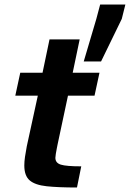

<svg xmlns="http://www.w3.org/2000/svg" viewBox="-20 -833 577 853"><path d="M322 0Q239 0 187.5 -5.5Q136 -11 112 -31.5Q88 -52 88 -98Q88 -115 91 -136Q94 -157 99 -183L148 -408H48L70 -510H169L200 -658H334L303 -510H422L400 -408H282L236 -192Q235 -187 232.5 -174.5Q230 -162 228 -149.5Q226 -137 226 -132Q226 -109 250.5 -101.5Q275 -94 341 -94ZM352 -560 408 -749 425 -813H537L521 -749L429 -560Z"/></svg>

Font: Saira SemiBold
Style: Italic
Weight: 600
Italic angle: -12°
Designer: Hector Gatti with collaboration of the Omnibus-Type team
Foundry: Omnibus-Type
Version: Version 1.100; ttfautohint (v1.8.3)